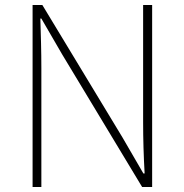

<svg xmlns="http://www.w3.org/2000/svg" viewBox="-20 -746 736 766"><path d="M110 0H145V-473C145 -542 143 -604 141 -672H145L228 -529L547 0H587V-726H551V-259C551 -191 553 -124 557 -54H552L469 -197L149 -726H110Z"/></svg>

Font: Source Han Sans CN ExtraLight
Style: Regular
Weight: 250
Designer: Ryoko NISHIZUKA (kana & ideographs); Paul D. Hunt (Latin, Greek & Cyrillic); Wenlong ZHANG (bopomofo); Sandoll Communica
Foundry: Adobe Systems Incorporated
Version: Version 1.004;PS 1.004;hotconv 16.6.51;makeotf.lib2.5.65220